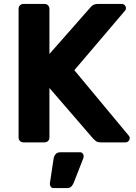

<svg xmlns="http://www.w3.org/2000/svg" viewBox="-20 -720 687 971"><path d="M99 0Q88 0 81 -7Q74 -14 74 -25V-675Q74 -686 81 -693Q88 -700 99 -700H205Q216 -700 223 -693Q230 -686 230 -675V-447L436 -681Q440 -687 449.5 -693.5Q459 -700 475 -700H596Q605 -700 611 -693.5Q617 -687 617 -679Q617 -672 613 -667L356 -365L632 -33Q636 -29 636 -21Q636 -13 630 -6.5Q624 0 615 0H490Q472 0 463 -8Q454 -16 451 -19L230 -275V-25Q230 -14 223 -7Q216 0 205 0ZM250 231Q242 231 237 224.5Q232 218 232 209L251 83Q253 70 261 60Q269 50 286 50H385Q393 50 398 56Q403 62 403 69Q403 76 401 81L353 204Q349 214 341.5 222.5Q334 231 319 231Z"/></svg>

Font: Rubik SemiBold
Style: Regular
Weight: 600
Designer: Hubert and Fischer
Foundry: Hubert and Fischer
Version: Version 2.300;gftools[0.9.30]